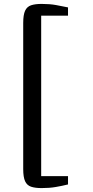

<svg xmlns="http://www.w3.org/2000/svg" viewBox="-20 -824 475 981"><path d="M98.6 -706.8Q98.6 -748.2 108.2 -769.1Q117.8 -789.9 138.7 -797Q159.6 -804 192.7 -804Q234.1 -804 266.1 -798.2Q298.1 -792.4 327.5 -786.2V-743.9H190.4V75.9H327.5V118.4Q296.3 126.1 264.5 131.5Q232.7 137 192.7 137Q159.6 137 138.7 130Q117.8 122.9 108.2 102Q98.6 81.1 98.6 39.8Z"/></svg>

Font: Merriweather 7pt Light
Style: Regular
Weight: 300
Designer: Eben Sorkin
Foundry: Eben Sorkin
Version: Version 2.200;gftools[0.9.31]